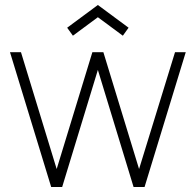

<svg xmlns="http://www.w3.org/2000/svg" viewBox="-20 -749 784 769"><path d="M272 -606 249 -638 372 -729 495 -638 472 -606 372 -680ZM185 0 20 -540H64L207 -72L350 -540H394L537 -72L681 -540H724L559 0H515L372 -469L229 0Z"/></svg>

Font: Manrope ExtraLight ExtraLight
Style: Regular
Weight: 250
Version: Version 4.501